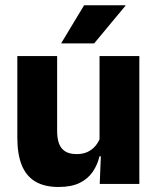

<svg xmlns="http://www.w3.org/2000/svg" viewBox="-20 -707 606 738"><path d="M46.6 -491.4H199.6V-202.7Q199.6 -175.7 206.6 -155.9Q213.6 -136.1 230.1 -125.4Q246.7 -114.7 275 -114.7Q299.1 -114.7 316.9 -123.2Q334.6 -131.7 346.7 -146.1Q358.9 -160.5 365 -177.9L388.7 -106.4H362.5Q354.7 -73.5 336.4 -46.6Q318.1 -19.7 286.3 -4Q254.5 11.7 205.1 11.7Q150.6 11.7 115.3 -9.5Q80.1 -30.8 63.3 -72.9Q46.6 -115 46.6 -178.1ZM362.6 -491.4H515.6V0H363.3L368.3 -122.9L362.6 -137.2ZM215.8 -541.7 303.3 -686.8H462.2V-684.9L341.9 -540.2H215.8Z"/></svg>

Font: Anek Malayalam Medium
Style: Regular
Weight: 500
Designer: Maithili Shingre (Malayalam) & Yesha Goshar (Latin)
Foundry: Ek Type
Version: Version 1.003